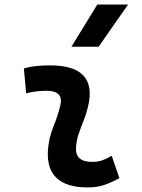

<svg xmlns="http://www.w3.org/2000/svg" viewBox="-20 -815 626 845"><path d="M471.7 -129.4 505.4 -31.2Q475.6 -14.2 442.4 -2.2Q409.2 9.8 366.2 9.8Q180.7 9.8 190.9 -153.3Q194.3 -206.5 214.4 -255.9Q234.4 -305.2 245.1 -349.1Q262.2 -415.5 184.6 -415.5Q138.2 -415.5 95.2 -404.3L85 -513.7Q113.8 -522 142.6 -524.7Q171.4 -527.3 200.2 -527.3Q411.6 -527.3 367.2 -345.2Q359.4 -312 347.7 -283.4Q335.9 -254.9 326.4 -226.8Q316.9 -198.7 314.5 -166.5Q310.1 -102.5 385.3 -102.5Q409.7 -102.5 428 -108.6Q446.3 -114.7 471.7 -129.4ZM294.4 -609.4 408.2 -794.9H543.5L414.1 -609.4Z"/></svg>

Font: Cascadia Mono NF SemiBold
Style: Italic
Weight: 600
Italic angle: -10°
Monospace: yes
Designer: Aaron Bell
Foundry: Saja Typeworks
Version: Version 2404.023; ttfautohint (v1.8.4)